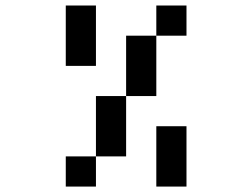

<svg xmlns="http://www.w3.org/2000/svg" viewBox="-20 -687 929 707"><path d="M222.2 0H333.3V-111.1H222.2ZM555.6 -222.2V0H666.7V-222.2ZM333.3 -444.4V-666.7H222.2V-444.4ZM333.3 -111.1H444.4V-333.3H333.3ZM555.6 -555.6H666.7V-666.7H555.6ZM555.6 -555.6H444.4V-333.3H555.6Z"/></svg>

Font: linjaSipiki
Style: Regular
Weight: 500
Foundry: Made with Bits'n'Picas by Kreative Software
Version: Version 1.3